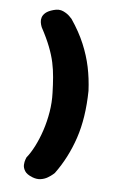

<svg xmlns="http://www.w3.org/2000/svg" viewBox="-83 -736 491 813"><g transform="rotate(10 162.0 -329.5)"><path d="M115.5 28Q90.8 20.8 81.1 7.9Q71.5 -5 71.1 -18.2Q70.8 -31.5 73.5 -40.9Q76.2 -50.2 76.2 -50.2Q91.2 -72.2 104.5 -105Q117.8 -137.8 127 -176.6Q136.2 -215.5 139.4 -257.2Q142.5 -299 137.5 -338.8Q133.5 -373.8 128.2 -404.6Q123 -435.5 113.9 -465.2Q104.8 -495 88.1 -528.9Q71.5 -562.8 44.5 -603.8Q44.5 -603.8 41.8 -609.5Q39 -615.2 36.6 -624.9Q34.2 -634.5 36.6 -645.4Q39 -656.2 48.9 -666.4Q58.8 -676.5 80 -684.5Q103.5 -693.8 122.1 -686.9Q140.8 -680 151.6 -670.4Q162.5 -660.8 162.5 -660.8Q201.8 -612.5 226.1 -566.1Q250.5 -519.8 264.8 -472.6Q279 -425.5 286 -373.5Q294.2 -258.5 272.8 -169.5Q251.2 -80.5 206.2 -6.5Q206.2 -6.5 199.4 0.8Q192.5 8 180.2 16.9Q168 25.8 151.6 29.8Q135.2 33.8 115.5 28Z"/></g></svg>

Font: Sour Gummy Black
Style: Regular
Weight: 900
Version: Version 1.000